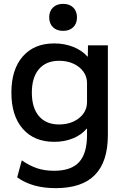

<svg xmlns="http://www.w3.org/2000/svg" viewBox="-20 -755 656 995"><path d="M269 220Q207 220 157.5 206Q108 192 69 164L93 76Q133 104 172.5 117Q212 130 260 130Q349 130 390 85Q431 40 431 -55V-88H429Q401 -55 357 -37.5Q313 -20 261 -20Q157 -20 98 -87.5Q39 -155 39 -275Q39 -395 98 -462.5Q157 -530 261 -530Q314 -530 359.5 -512Q405 -494 433 -462H435L436 -520H539V-55Q539 83 472 151.5Q405 220 269 220ZM286 -110Q328 -110 360.5 -125Q393 -140 412 -166Q431 -192 431 -225V-325Q431 -358 412 -384Q393 -410 360.5 -425Q328 -440 286 -440Q219 -440 182 -397Q145 -354 145 -275Q145 -196 182 -153Q219 -110 286 -110ZM307 -595Q274 -595 254.5 -614Q235 -633 235 -665Q235 -697 254.5 -716Q274 -735 307 -735Q340 -735 359.5 -716Q379 -697 379 -665Q379 -633 359.5 -614Q340 -595 307 -595Z"/></svg>

Font: M PLUS 2 Medium
Style: Regular
Weight: 500
Designer: Coji Morishita
Foundry: UNDERFOREST DESIGN
Version: Version 1.001